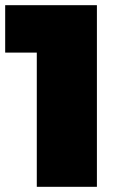

<svg xmlns="http://www.w3.org/2000/svg" viewBox="-50 -721 496 741"><path d="M-30 -701V-518H92V0H324V-701Z"/></svg>

Font: Montserrat arm Black
Style: Regular
Weight: 900
Designer: Julieta Ulanovsky
Foundry: Julieta Ulanovsky
Version: Version 6.000;PS 006.000;hotconv 1.0.88;makeotf.lib2.5.64775